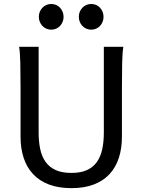

<svg xmlns="http://www.w3.org/2000/svg" viewBox="-20 -953 743 985"><path d="M612.8 -712.9Q607.9 -683.6 606.7 -630.1Q605.5 -576.7 605.5 -500.5V-251.5Q605.5 -191.9 589.8 -143.3Q574.2 -94.7 542.2 -60.1Q510.3 -25.4 461.4 -6.6Q412.6 12.2 346.7 12.2Q279.8 12.2 230.7 -6.6Q181.6 -25.4 149.4 -60.1Q117.2 -94.7 101.3 -143.3Q85.4 -191.9 85.4 -251.5V-500.5Q85.4 -572.8 84.2 -628.2Q83 -683.6 78.1 -712.9H178.2V-273.4Q178.2 -225.6 186.5 -187.3Q194.8 -148.9 214.4 -121.8Q233.9 -94.7 266.1 -80.3Q298.3 -65.9 346.7 -65.9Q394 -65.9 425.8 -80.3Q457.5 -94.7 476.8 -121.8Q496.1 -148.9 504.4 -187.3Q512.7 -225.6 512.7 -273.4V-712.9ZM179.2 -866.7Q179.2 -880.4 184.1 -892.3Q189 -904.3 197.5 -913.3Q206.1 -922.4 217.5 -927.5Q229 -932.6 242.7 -932.6Q256.3 -932.6 268.1 -927.5Q279.8 -922.4 288.1 -913.3Q296.4 -904.3 301.3 -892.3Q306.2 -880.4 306.2 -866.7Q306.2 -853 301.3 -841.1Q296.4 -829.1 288.1 -820.1Q279.8 -811 268.1 -805.9Q256.3 -800.8 242.7 -800.8Q229 -800.8 217.5 -805.9Q206.1 -811 197.5 -820.1Q189 -829.1 184.1 -841.1Q179.2 -853 179.2 -866.7ZM384.3 -866.7Q384.3 -880.4 389.2 -892.3Q394 -904.3 402.6 -913.3Q411.1 -922.4 422.6 -927.5Q434.1 -932.6 447.8 -932.6Q461.4 -932.6 473.1 -927.5Q484.9 -922.4 493.2 -913.3Q501.5 -904.3 506.3 -892.3Q511.2 -880.4 511.2 -866.7Q511.2 -853 506.3 -841.1Q501.5 -829.1 493.2 -820.1Q484.9 -811 473.1 -805.9Q461.4 -800.8 447.8 -800.8Q434.1 -800.8 422.6 -805.9Q411.1 -811 402.6 -820.1Q394 -829.1 389.2 -841.1Q384.3 -853 384.3 -866.7Z"/></svg>

Font: Andika Viet
Style: Regular
Weight: 400
Designer: Victor Gaultney, Annie Olsen, Julie Remington, Don Collingsworth, Eric Hays, Becca Hirsbrunner
Foundry: SIL International
Version: Version 5.000